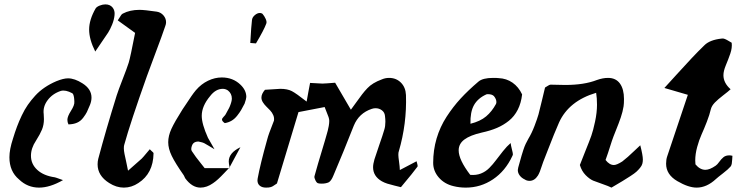

<svg xmlns="http://www.w3.org/2000/svg" viewBox="-20 -855 3385 875"><path d="M414.1 -620.1Q424.3 -635.7 443.8 -663.8Q463.4 -691.9 472.7 -706.3Q481.9 -720.7 491 -742.9Q500 -765.1 502 -786.1Q504.4 -807.1 492.9 -821Q481.4 -835 460 -835Q447.8 -835 434.3 -829.6Q420.9 -824.2 416 -816.9Q386.2 -765.1 386.2 -720.2Q386.2 -675.8 414.1 -620.1ZM267.1 -34.2Q259.8 -36.6 251.2 -39.8Q242.7 -43 238.3 -44.4Q233.9 -45.9 230 -46.9Q178.7 -54.2 149.9 -80.8Q121.1 -107.4 121.1 -145Q121.1 -179.7 144 -213.9Q162.6 -243.2 171.4 -264.6Q180.2 -286.1 180.2 -312Q180.2 -326.2 179.2 -335Q174.8 -368.7 197 -398.4Q219.2 -428.2 257.8 -440.9Q279.3 -446.3 309.1 -430.2Q311 -429.2 312.5 -427Q314 -424.8 314.7 -421.9Q315.4 -418.9 316.2 -416.5Q316.9 -414.1 317.4 -410.2Q317.9 -406.2 318.1 -403.8Q318.4 -401.4 318.6 -397Q318.8 -392.6 318.8 -391.1Q320.3 -376.5 303.7 -350.3Q287.1 -324.2 287.1 -309.1Q287.1 -297.9 292 -288.1Q314.5 -288.6 330.8 -295.7Q347.2 -302.7 358.9 -318.1Q370.6 -333.5 376 -344.5Q381.3 -355.5 390.1 -377Q397 -394 397 -410.2Q397 -449.2 356 -475.1Q320.3 -498 290 -498Q269 -498 236.8 -484.9Q208 -472.7 183.6 -456.1Q159.2 -439.5 140.4 -418.9Q121.6 -398.4 106.7 -377Q91.8 -355.5 79.1 -328.6Q66.4 -301.8 57.4 -277.6Q48.3 -253.4 39.1 -223.1Q22.9 -173.8 22.9 -138.2Q22.9 -73.7 66.9 -37.1Q105.5 0 158.2 0Q207.5 0 267.1 -34.2Z M563.5 -77.1Q560.5 -94.2 555.4 -116.5Q550.3 -138.7 547.4 -153.6Q544.4 -168.5 544.4 -179.2Q544.4 -190.9 546.4 -195.8Q574.2 -296.4 649.4 -507.8Q660.6 -539.6 689.9 -616.9Q719.2 -694.3 733.4 -736.8Q736.8 -745.1 736.8 -753.9Q736.8 -771 724.9 -784.9Q712.9 -798.8 694.8 -801.8Q637.7 -810.1 615.7 -810.1Q571.8 -810.1 539.6 -793Q535.6 -791 532.2 -786.4Q528.8 -781.7 524.2 -773.9Q519.5 -766.1 516.6 -762.2L595.7 -705.1Q574.2 -594.2 566.4 -568.8Q558.1 -543 538.8 -493.7Q519.5 -444.3 511.7 -419.9Q462.4 -261.7 427.7 -130.9Q424.8 -119.1 424.8 -106Q424.8 -54.2 477.5 -21Q510.3 0 544.4 0Q579.6 0 610.8 -21Q678.2 -64.5 679.7 -155.8Q680.2 -157.7 677.7 -160.4Q675.3 -163.1 670.4 -167.2Q665.5 -171.4 662.6 -174.8Q660.2 -172.4 646.7 -156Q633.3 -139.6 625.5 -131.8Q617.7 -124.5 563.5 -77.1Z M1176.3 -792Q1185.1 -781.7 1190.9 -768.6Q1196.8 -755.4 1193.4 -747.1Q1183.1 -718.8 1146.5 -657.2Q1138.2 -657.2 1120.6 -659.2Q1125 -738.8 1128.4 -764.2Q1129.9 -776.4 1141.4 -786.1Q1152.8 -795.9 1164.6 -795.9Q1170.9 -795.9 1176.3 -792ZM1075.7 -469.2Q1102.5 -443.8 1102.5 -413.1Q1102.5 -405.3 1094.7 -382.8Q1085 -363.8 1078.6 -353Q1072.3 -342.3 1061 -327.9Q1049.8 -313.5 1035.9 -305.2Q1022 -296.9 1004.4 -293.9Q991.7 -302.7 991.7 -310.1Q991.7 -315.4 999.5 -323.2Q1007.3 -331.1 1008.3 -334Q1010.3 -338.4 1017.3 -350.6Q1024.4 -362.8 1027.3 -370.1Q1036.6 -393.1 1036.6 -405.8Q1036.6 -428.7 1018.6 -442.9Q1007.3 -450.2 995.6 -450.2Q962.9 -450.2 937.5 -417Q899.4 -371.6 899.4 -327.1Q899.4 -290 927.7 -227.1L957.5 -174.8Q946.3 -181.2 932.4 -189.9Q918.5 -198.7 911.4 -202.1Q904.3 -205.6 897.5 -207Q885.7 -210 884.3 -210Q870.6 -210 862.3 -203.1Q857.9 -199.7 854.7 -191.2Q851.6 -182.6 851.6 -175.8Q851.6 -170.4 854.5 -166Q862.8 -153.3 872.8 -139.6Q882.8 -126 895.8 -110.1Q908.7 -94.2 912.6 -88.9H1023.4Q1018.6 -84 1002 -66.4Q985.4 -48.8 974.1 -38.6Q962.9 -28.3 950.7 -20Q922.4 0 893.6 0Q855 0 823.7 -43Q822.3 -44.9 820.6 -49.8Q818.8 -54.7 817.4 -56.2Q778.8 -111.3 762.7 -144.5Q746.6 -177.7 746.6 -207Q746.6 -235.8 761.2 -267.8Q775.9 -299.8 811.5 -356Q818.4 -365.7 830.3 -384Q842.3 -402.3 852.5 -417.2Q862.8 -432.1 872.6 -443.8Q897 -472.2 928 -487.1Q959 -502 990.7 -502Q1041.5 -502 1075.7 -469.2ZM1022.5 -119.1Q1022.5 -158.7 1075.7 -184.1Q1063 -160.2 1046.9 -130.9Q1030.8 -101.6 1026.4 -92.8Q1022.5 -110.4 1022.5 -119.1ZM1026.4 -92.8 1027.3 -88.9H1023.4L1025.4 -90.8Q1025.4 -91.3 1025.9 -91.8Q1026.4 -92.3 1026.4 -92.8Z M1802.2 -80.1Q1801.8 -95.2 1798.6 -117.7Q1795.4 -140.1 1795.4 -148.9Q1795.4 -161.1 1797.4 -165Q1834.5 -291.5 1830.1 -421.9Q1828.6 -457 1807.1 -478.5Q1785.6 -500 1753.4 -500Q1735.8 -500 1720.2 -493.2Q1677.2 -477.5 1654.3 -453.1Q1642.1 -440.4 1629.9 -424.6Q1617.7 -408.7 1602.5 -387.2Q1587.4 -365.7 1579.1 -355L1507.3 -478Q1459.5 -474.1 1449.2 -474.1Q1444.3 -474.1 1393.1 -477.1Q1391.1 -467.3 1385.7 -438Q1380.4 -408.7 1377.4 -392.1Q1330.1 -429.2 1310.1 -439.7Q1290 -450.2 1257.3 -450.2Q1254.4 -450.2 1187.5 -445.8Q1171.4 -427.2 1171.4 -410.2Q1171.4 -399.4 1178 -388.9Q1184.6 -378.4 1193.6 -369.6Q1202.6 -360.8 1211.4 -351.6Q1220.2 -342.3 1225.3 -330.3Q1230.5 -318.4 1228.5 -305.2Q1226.1 -298.3 1219.5 -281.7Q1212.9 -265.1 1207 -249Q1201.2 -232.9 1197.3 -217.8Q1166 -106 1154.3 -42Q1153.3 -39.1 1153.3 -33.2Q1153.3 -17.6 1163.8 -8.8Q1174.3 0 1192.4 0Q1205.6 0 1212.4 -2Q1217.8 -3.4 1223.1 -6.3Q1228.5 -9.3 1234.4 -13.7Q1240.2 -18.1 1242.2 -19L1340.3 -344.2L1459.5 -367.2Q1462.4 -358.4 1468.3 -344.7Q1474.1 -331.1 1477.3 -321.5Q1480.5 -312 1480.5 -304.2Q1480.5 -293.9 1478.3 -281.2Q1476.1 -268.6 1473.6 -259.3Q1471.2 -250 1466.8 -235.1Q1462.4 -220.2 1460.4 -212.9Q1421.9 -85.9 1413.1 -51.8Q1411.6 -44.9 1417.5 -33.2Q1423.3 -21.5 1429.2 -20Q1434.1 -18.1 1446.3 -18.1Q1464.4 -18.1 1477.5 -23.9Q1489.3 -29.8 1499.5 -55.2Q1544.9 -161.6 1592.3 -282.2Q1615.7 -339.4 1674.3 -358.9Q1683.1 -361.8 1691.4 -361.8Q1708 -361.8 1720.5 -352.3Q1732.9 -342.8 1734.4 -327.1Q1736.3 -311.5 1736.3 -300.8Q1736.3 -279.3 1731.4 -264.2Q1724.6 -240.2 1708.7 -195.1Q1692.9 -149.9 1686.5 -128.9Q1680.2 -107.4 1680.2 -92.8Q1680.2 -51.8 1720.2 -28.8Q1731.4 -22.5 1745.1 -18.1Q1758.8 -13.7 1778.6 -9Q1798.3 -4.4 1807.1 -2Q1865.2 -71.3 1882.3 -95.2Q1883.3 -96.2 1883.3 -99.1Q1883.3 -103 1878.4 -120.1Q1841.8 -101.6 1802.2 -80.1Z M2359.4 -424.8Q2343.3 -459 2315.7 -478.3Q2288.1 -497.6 2252 -499Q2245.1 -500 2227.1 -500Q2179.7 -500 2160.2 -482.9Q2113.8 -443.4 2079.3 -406Q2044.9 -368.7 2015.1 -322.8Q1985.4 -276.9 1969.7 -223.9Q1954.1 -170.9 1954.1 -112.8Q1954.1 -75.7 1979.7 -46.1Q2005.4 -16.6 2046.4 -6.8Q2073.2 0 2103 0Q2170.4 0 2226.8 -37.8Q2283.2 -75.7 2314.9 -144Q2317.4 -148.9 2317.4 -151.9Q2317.4 -157.2 2313 -174.1Q2308.6 -190.9 2307.1 -203.1Q2290 -188.5 2272 -165.8Q2253.9 -143.1 2240.2 -124.8Q2226.6 -106.4 2210 -89.6Q2193.4 -72.8 2171.6 -64.2Q2149.9 -55.7 2123 -58.1Q2070.3 -127 2070.3 -169.9Q2070.3 -199.7 2096.4 -219.2Q2122.6 -238.8 2176.3 -251Q2214.8 -259.3 2244.6 -272Q2274.4 -284.7 2299.3 -304.7Q2324.2 -324.7 2339.6 -355Q2355 -385.3 2359.4 -424.8ZM2124 -291Q2122.6 -344.7 2140.1 -376Q2157.7 -407.2 2196.3 -424.8Q2198.2 -425.8 2204.1 -425.8Q2222.2 -425.8 2231 -417Q2242.2 -403.3 2242.2 -390.1Q2242.2 -384.8 2240.2 -380.9Q2221.7 -346.7 2195.3 -324.5Q2168.9 -302.2 2124 -291Z M2766.6 0Q2799.8 -19.5 2816.4 -29.5Q2833 -39.6 2852.5 -52.2Q2872.1 -64.9 2880.4 -72.5Q2888.7 -80.1 2896.7 -89.8Q2904.8 -99.6 2907.2 -108.4Q2909.7 -117.2 2909.7 -127.9Q2909.7 -147 2897.9 -192.9Q2888.2 -184.1 2871.6 -168.2Q2855 -152.3 2841.6 -140.4Q2828.1 -128.4 2815.9 -119.1Q2790.5 -103 2777.8 -103Q2757.3 -103 2739.7 -126Q2747.6 -146.5 2768.6 -212.9Q2773.9 -229 2787.1 -261.5Q2800.3 -293.9 2809.1 -319.8Q2817.9 -345.7 2821.8 -370.1Q2823.7 -382.3 2823.7 -403.8Q2823.7 -448.7 2805.2 -474.4Q2786.6 -500 2751 -500Q2727.1 -500 2699.7 -490.2Q2642.1 -467.8 2555.7 -467.8Q2544.4 -467.8 2522 -468.5Q2499.5 -469.2 2488.8 -469.2Q2484.4 -469.2 2475.3 -463.1Q2466.3 -457 2463.9 -456.1Q2460.9 -444.8 2450.2 -398.9Q2439.5 -353 2434.1 -333.7Q2428.7 -314.5 2416 -281.2Q2403.3 -248 2387.7 -222.2Q2381.3 -210.9 2375.7 -199.2Q2370.1 -187.5 2364.7 -170.7Q2359.4 -153.8 2357.2 -146.7Q2355 -139.6 2348.9 -117.2Q2342.8 -94.7 2341.8 -91.8Q2339.8 -84 2339.8 -80.1Q2339.8 -66.9 2348.4 -55.4Q2356.9 -43.9 2371.6 -37.1Q2380.4 -30.8 2393.6 -30.8Q2416 -30.8 2431.6 -55.2Q2436.5 -63.5 2440.4 -73.5Q2444.3 -83.5 2448.7 -97.2Q2453.1 -110.8 2455.6 -117.2Q2462.4 -134.3 2477.5 -173.3Q2492.7 -212.4 2504.4 -241.5Q2516.1 -270.5 2527.8 -296.9Q2572.3 -395 2696.8 -432.1Q2700.7 -408.2 2700.7 -377.9Q2700.7 -341.8 2691.9 -300.8Q2683.1 -259.8 2674.8 -236.3Q2666.5 -212.9 2647 -164.8Q2627.4 -116.7 2622.6 -103Q2630.9 -75.2 2648.9 -56.9Q2667 -38.6 2683.6 -31.7Q2700.2 -24.9 2726.8 -15.9Q2753.4 -6.8 2766.6 0Z M3114.7 -422.9Q3028.8 -168.9 3020.5 -142.1Q3015.6 -127.9 3015.6 -108.9Q3015.6 -59.6 3066.4 -29.8Q3117.2 0 3154.8 0Q3200.7 0 3242.7 -39.1Q3250.5 -46.4 3274.9 -65.2Q3299.3 -84 3309.6 -96.2Q3313.5 -101.1 3314.9 -109.1Q3316.4 -117.2 3316.9 -128.9Q3317.4 -140.6 3317.9 -145Q3310.1 -147 3303.7 -147Q3287.1 -147 3276.9 -138.4Q3266.6 -129.9 3257.8 -117.4Q3249 -105 3241.7 -100.1Q3214.4 -81.1 3194.8 -81.1Q3169.9 -81.1 3149.4 -106Q3148.4 -111.8 3148.4 -124Q3148.4 -152.8 3157.2 -185.1Q3166 -217.3 3177.2 -242.2Q3188.5 -267.1 3201.2 -299.8Q3213.9 -332.5 3219.7 -357.9Q3223.6 -373 3237.8 -387.7Q3252 -402.3 3275.6 -420.4Q3299.3 -438.5 3309.6 -448.2Q3276.9 -477.1 3276.9 -512.2Q3276.9 -531.2 3287.8 -557.4Q3298.8 -583.5 3308.1 -610.4Q3317.4 -637.2 3314.5 -660.2Q3310.5 -662.1 3301.3 -668Q3292 -673.8 3283.9 -677.2Q3275.9 -680.7 3268.6 -679.2Q3214.8 -673.3 3190.4 -648.9Q3162.1 -621.6 3133.1 -590.8Q3104 -560.1 3064.9 -516.8Q3025.9 -473.6 3007.8 -454.1Q3084 -432.1 3114.7 -422.9Z"/></svg>

Font: Sonetni venez Italic
Style: Regular
Weight: 400
Italic angle: -14°
Designer: Alja Herlah
Foundry: Type Salon
Version: Version 1.000;hotconv 1.0.109;makeotfexe 2.5.65596